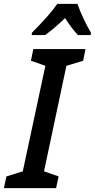

<svg xmlns="http://www.w3.org/2000/svg" viewBox="-55 -966 487 986"><path d="M-22 -60 62 -86 178 -628 104 -654 116 -714H384L372 -654L286 -628L171 -86L246 -60L233 0H-35ZM109 -798Q201 -890 239 -946H343Q353 -915 373 -872.5Q393 -830 412 -798L411 -786H345Q311 -823 279 -873Q223 -819 177 -786H108Z"/></svg>

Font: Noto Sans UI NarrowMedium
Style: Italic
Weight: 500
Width: 4
Italic angle: -12°
Designer: Monotype Design Team
Foundry: Monotype Imaging Inc.
Version: Version 1.001